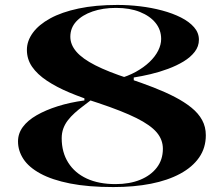

<svg xmlns="http://www.w3.org/2000/svg" viewBox="-20 -743 907 778"><path d="M439 15Q337 15 264 0.5Q191 -14 144 -39.5Q97 -65 75 -98.5Q53 -132 53 -170Q53 -202 72.5 -228.5Q92 -255 128.5 -276Q165 -297 214 -312.5Q263 -328 322 -336V-354L352 -340Q334 -326 316 -312.5Q298 -299 282.5 -285Q267 -271 255 -255.5Q243 -240 236.5 -222Q230 -204 230 -183Q230 -126 256.5 -84Q283 -42 331.5 -19.5Q380 3 448 3Q505 3 548 -14.5Q591 -32 615.5 -64Q640 -96 640 -140Q640 -177 615 -206.5Q590 -236 533 -264.5Q476 -293 377 -326Q314 -346 261.5 -368Q209 -390 170 -416Q131 -442 110 -472.5Q89 -503 89 -541Q89 -577 113 -610Q137 -643 183.5 -668.5Q230 -694 298.5 -708.5Q367 -723 456 -723Q501 -723 547.5 -717.5Q594 -712 637 -700.5Q680 -689 713.5 -672Q747 -655 766.5 -632.5Q786 -610 786 -582Q786 -555 769 -533Q752 -511 724 -494Q696 -477 661 -464Q626 -451 590 -442.5Q554 -434 522 -429V-410L457 -423Q498 -434 530.5 -452Q563 -470 586 -492Q609 -514 621 -538Q633 -562 633 -585Q633 -622 610.5 -650Q588 -678 547 -694.5Q506 -711 450 -711Q397 -711 355 -696.5Q313 -682 289 -656Q265 -630 265 -594Q265 -562 289.5 -533.5Q314 -505 366 -478.5Q418 -452 501 -425Q555 -407 602.5 -388.5Q650 -370 688.5 -350Q727 -330 755.5 -307Q784 -284 799 -256.5Q814 -229 814 -195Q814 -144 787 -105Q760 -66 710 -39Q660 -12 591.5 1.5Q523 15 439 15Z"/></svg>

Font: Kalnia SemiExpanded Medium
Style: Regular
Weight: 500
Width: 6
Designer: Frida Medrano
Foundry: Frida Medrano
Version: Version 1.105